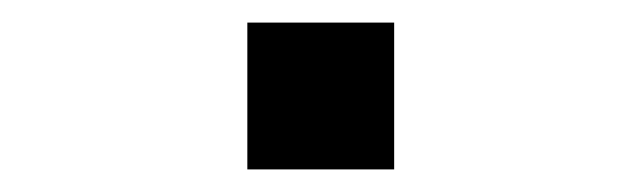

<svg xmlns="http://www.w3.org/2000/svg" viewBox="-20 -455 560 170"><path d="M199 -435V-305H329V-435Z"/></svg>

Font: Bithumb Trading Sans Semibold
Style: Regular
Weight: 600
Designer: Ham Hyungwon
Foundry: Bithumb
Version: Version 0.500;FEAKit 1.0